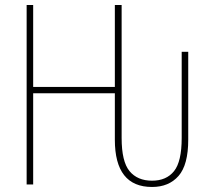

<svg xmlns="http://www.w3.org/2000/svg" viewBox="-20 -734 849 764"><path d="M112 0V-363H437V-178Q437 10 585 10Q652 10 690.5 -34Q729 -78 729 -178V-528H703V-185Q703 -91 672.5 -53Q642 -15 585 -15Q527 -15 495.5 -53Q464 -91 464 -185V-714H437V-388H112V-714H86V0Z"/></svg>

Font: Noto Sans Display SemiCondensed Thin
Style: Regular
Weight: 250
Width: 4
Designer: Monotype Design team
Foundry: Monotype Imaging Inc.
Version: 1.000